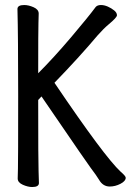

<svg xmlns="http://www.w3.org/2000/svg" viewBox="-20 -731 540 768"><path d="M108.9 17.1Q91.8 17.1 71.3 8.1Q50.8 -1 50.8 -17.1Q50.8 -28.8 51.8 -56.4Q52.7 -84 52.7 -351.1Q52.7 -586.9 49.8 -694.8Q49.8 -710.9 76.7 -710.9Q94.7 -710.9 114.7 -701.9Q134.8 -692.9 134.8 -676.8Q134.8 -665 133.8 -639.4Q132.8 -613.8 132.8 -438Q194.8 -500 264.4 -582Q334 -664.1 362.8 -703.1Q369.6 -710.9 383.8 -710.9Q397 -710.9 411.4 -704.6Q425.8 -698.2 436.8 -689.2Q447.8 -680.2 447.8 -669.9Q447.8 -661.1 415 -633.8Q395 -617.2 371.6 -590.8Q296.9 -502 197.8 -399.9Q397.9 -104 462.9 -43.9Q482.9 -26.9 482.9 -20Q482.9 -6.8 461.9 4.2Q440.9 15.1 418.9 15.1Q391.6 15.1 376 -12.2L362.8 -32.2Q341.8 -58.1 146 -345.2L132.8 -331.1Q132.8 -77.1 134.3 -46.6Q135.7 -16.1 135.7 1Q135.7 17.1 108.9 17.1Z"/></svg>

Font: LXGW WenKai Mono Screen
Style: Regular
Weight: 400
Monospace: yes
Designer: LXGW / Fontworks Inc.
Foundry: LXGW / Fontworks Inc.
Version: Version 1.330;April 28,2024